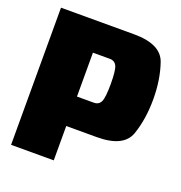

<svg xmlns="http://www.w3.org/2000/svg" viewBox="-123 -782 838 888"><g transform="rotate(20 296.0 -337.5)"><path d="M27.5 0V-675H387.5Q519.5 -675 546.5 -597Q573.5 -519 573.5 -422.5Q573.5 -324.5 546.5 -246.8Q519.5 -169 387.5 -169H237.5V0ZM237.5 -314H320Q345 -314 354.8 -334.8Q364.5 -355.5 364.5 -422.5Q364.5 -488.5 354.8 -509.2Q345 -530 320 -530H237.5Z"/></g></svg>

Font: Anybody Black
Style: Regular
Weight: 900
Designer: Tyler Finck
Foundry: Etcetera Type Company
Version: Version 1.010; ttfautohint (v1.8.3) -l 8 -r 50 -G 200 -x 14 